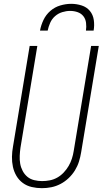

<svg xmlns="http://www.w3.org/2000/svg" viewBox="-20 -975 540 1003"><path d="M199 8Q172 8 146 2Q120 -4 99.5 -19Q79 -34 66 -56Q53 -78 47.5 -103.5Q42 -129 42.5 -156Q43 -183 48 -210L135 -735H175L87 -204Q84 -183 83 -161.5Q82 -140 85.5 -120Q89 -100 98.5 -82Q108 -64 123 -51.5Q138 -39 158.5 -34Q179 -29 200 -29Q220 -29 240.5 -33Q261 -37 279.5 -47.5Q298 -58 313 -74Q328 -90 338.5 -108Q349 -126 355.5 -146Q362 -166 365 -186L456 -735H496L404 -180Q400 -155 392.5 -131Q385 -107 371.5 -85Q358 -63 338.5 -44.5Q319 -26 296 -14Q273 -2 248.5 3Q224 8 199 8ZM189 -815Q194 -843 207 -870.5Q220 -898 243 -918Q266 -938 295 -946.5Q324 -955 352 -955Q380 -955 406.5 -946.5Q433 -938 449.5 -918Q466 -898 470 -870.5Q474 -843 469 -815H429Q432 -835 429.5 -855.5Q427 -876 415.5 -890.5Q404 -905 385.5 -911.5Q367 -918 346 -918Q326 -918 305 -911.5Q284 -905 267.5 -890.5Q251 -876 242 -855.5Q233 -835 229 -815Z"/></svg>

Font: Iosevka SS04 XLt Obl
Style: Regular
Weight: 200
Italic angle: -9°
Monospace: yes
Designer: Belleve Invis
Foundry: Belleve Invis
Version: Version 19.0.0; ttfautohint (v1.8.4)